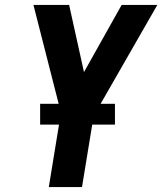

<svg xmlns="http://www.w3.org/2000/svg" viewBox="-20 -755 655 775"><path d="M177 0 226 -300 115 -735H259L319 -464L471 -735H615L358 -287L311 0ZM444 -252H142V-336H444Z"/></svg>

Font: Iosevka Aile Extrabold
Style: Italic
Weight: 800
Italic angle: -9°
Designer: Belleve Invis
Foundry: Belleve Invis
Version: Version 31.1.0; ttfautohint (v1.8.4)